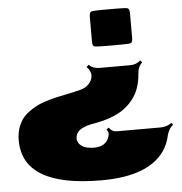

<svg xmlns="http://www.w3.org/2000/svg" viewBox="-55 -761 855 902"><g transform="rotate(-5 372.5 -309.5)"><path d="M478 -134.3Q478 -134.3 685.5 -134.3Q715.3 -134.3 737.3 -151.4L745.1 -142.1Q724.1 -125.5 716.3 -95.2Q707 -51.8 683.1 -18.6Q605.5 88.9 387.7 88.9Q16.1 88.9 16.1 -131.8Q16.1 -188.5 44.9 -230Q57.1 -247.6 77.9 -262.7Q98.6 -277.8 116.5 -286.9Q134.3 -295.9 161.1 -304.4Q188 -313 205.6 -316.9Q223.1 -320.8 250 -326.4Q276.9 -332 284.4 -333.5Q292 -335 320.3 -341.8Q360.8 -351.6 376.5 -381.3Q394.5 -416 363.8 -447.3Q363.8 -447.3 374 -457Q393.1 -438 422.9 -438H567.4Q598.1 -438 617.2 -456.5L626 -446.3Q605.5 -428.7 603.3 -394Q601.1 -359.4 589.8 -327.1Q570.8 -272.9 519.5 -234.4Q467.8 -194.8 361.8 -177.7Q319.3 -168 303.5 -152.8Q287.6 -137.7 287.6 -116.7Q287.6 -95.7 307.9 -81.3Q328.1 -66.9 365.7 -66.9Q419.4 -66.9 435.5 -107.4Q439.9 -118.7 439.9 -127Q439.9 -135.3 431.6 -147.5L442.9 -154.8Q456.1 -134.3 478 -134.3ZM459.5 -708.5H529.8Q572.8 -708.5 580.8 -705.1Q588.9 -701.7 588.9 -680.2V-565.9Q588.9 -544.4 580.8 -541.3Q572.8 -538.1 529.8 -538.1H459.5Q416 -538.1 407.7 -541.3Q399.4 -544.4 399.4 -565.9V-680.2Q399.4 -701.7 408 -705.1Q416.5 -708.5 459.5 -708.5Z"/></g></svg>

Font: Nosifer
Style: Regular
Weight: 400
Version: Version 001.002